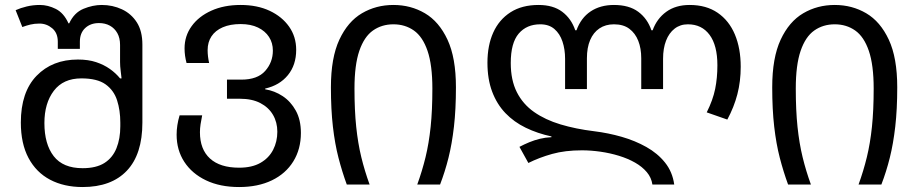

<svg xmlns="http://www.w3.org/2000/svg" viewBox="-20 -744 3703 774"><path d="M313 10Q238 10 182 -19.5Q126 -49 95 -107Q64 -165 64 -250Q64 -373 127.5 -438.5Q191 -504 294 -504Q336 -504 367.5 -493.5Q399 -483 423 -466Q447 -449 464 -428H470Q469 -439 466.5 -458Q464 -477 464 -494V-563Q464 -591 453 -610.5Q442 -630 423 -640.5Q404 -651 379 -651Q345 -651 323.5 -631Q302 -611 302 -576V-547H213V-576Q213 -611 190.5 -630Q168 -649 139 -649Q119 -649 102.5 -645Q86 -641 70 -635L43 -703Q63 -712 88 -718Q113 -724 141 -724Q173 -724 205 -708Q237 -692 256 -650H259Q279 -693 316.5 -708.5Q354 -724 390 -724Q434 -724 471.5 -706.5Q509 -689 531.5 -654Q554 -619 554 -564V-250Q554 -122 491.5 -56Q429 10 313 10ZM313 -66Q368 -66 401 -87Q434 -108 449.5 -146.5Q465 -185 465 -235V-250Q465 -299 452 -339.5Q439 -380 405.5 -404Q372 -428 308 -428Q235 -428 197 -378Q159 -328 159 -248Q159 -163 196.5 -114.5Q234 -66 313 -66Z M944 10Q867 10 810.5 -17Q754 -44 723 -91.5Q692 -139 692 -201Q692 -220 695 -239.5Q698 -259 704 -279H795Q791 -260 788.5 -243Q786 -226 786 -211Q786 -142 826.5 -105Q867 -68 944 -68Q996 -68 1030 -87.5Q1064 -107 1081 -140Q1098 -173 1098 -213Q1098 -251 1080.5 -281Q1063 -311 1029.5 -328.5Q996 -346 946 -346H895V-423H953Q1018 -423 1049 -458Q1080 -493 1080 -540Q1080 -571 1064.5 -595Q1049 -619 1020 -633Q991 -647 950 -647Q908 -647 878 -634Q848 -621 832.5 -597.5Q817 -574 817 -542Q817 -529 818.5 -516.5Q820 -504 823 -490H732Q728 -505 726 -519.5Q724 -534 724 -549Q724 -599 752.5 -638.5Q781 -678 832 -701Q883 -724 950 -724Q1017 -724 1067 -700.5Q1117 -677 1145.5 -636.5Q1174 -596 1174 -543Q1174 -482 1140.5 -441Q1107 -400 1049 -387V-384Q1087 -378 1119.5 -356.5Q1152 -335 1172.5 -298Q1193 -261 1193 -208Q1193 -143 1162.5 -93.5Q1132 -44 1076 -17Q1020 10 944 10Z M1378 0Q1359 -52 1344.5 -108Q1330 -164 1322 -233.5Q1314 -303 1314 -392Q1314 -511 1348 -584Q1382 -657 1439 -690.5Q1496 -724 1566 -724Q1636 -724 1693 -690.5Q1750 -657 1784 -584Q1818 -511 1818 -392Q1818 -303 1810 -233.5Q1802 -164 1788 -108Q1774 -52 1754 0H1662Q1682 -55 1695.5 -110.5Q1709 -166 1716 -232.5Q1723 -299 1723 -387Q1723 -482 1703.5 -539Q1684 -596 1648.5 -621Q1613 -646 1566 -646Q1519 -646 1483.5 -621Q1448 -596 1428.5 -539Q1409 -482 1409 -387Q1409 -299 1416 -232.5Q1423 -166 1436.5 -110.5Q1450 -55 1470 0Z M2610 0Q2606 -28 2587.5 -50Q2569 -72 2540 -88.5Q2511 -105 2475 -116Q2439 -127 2400.5 -132.5Q2362 -138 2326 -138Q2258 -138 2206 -123.5Q2154 -109 2110 -87L2074 -152Q2093 -162 2113.5 -170.5Q2134 -179 2156.5 -184.5Q2179 -190 2203 -191V-194Q2147 -206 2099.5 -229Q2052 -252 2017.5 -288Q1983 -324 1964 -374.5Q1945 -425 1945 -491Q1945 -561 1968.5 -613Q1992 -665 2038 -694.5Q2084 -724 2151 -724Q2210 -724 2246.5 -696.5Q2283 -669 2299 -622H2304Q2322 -672 2361 -698Q2400 -724 2455 -724Q2516 -724 2553 -696.5Q2590 -669 2606 -622H2611Q2628 -669 2666 -696.5Q2704 -724 2760 -724Q2827 -724 2873 -692.5Q2919 -661 2942.5 -605Q2966 -549 2966 -475Q2966 -416 2952.5 -364Q2939 -312 2912 -262L2829 -291Q2854 -341 2863 -385.5Q2872 -430 2872 -481Q2872 -561 2840.5 -603.5Q2809 -646 2753 -646Q2722 -646 2699.5 -628.5Q2677 -611 2665 -580Q2653 -549 2653 -507V-385H2565V-509Q2565 -549 2553 -579.5Q2541 -610 2517 -628Q2493 -646 2455 -646Q2421 -646 2396.5 -629.5Q2372 -613 2359 -582.5Q2346 -552 2346 -509V-385H2258V-507Q2258 -545 2247.5 -576.5Q2237 -608 2215 -627Q2193 -646 2158 -646Q2103 -646 2071 -608.5Q2039 -571 2039 -490Q2039 -421 2063.5 -372.5Q2088 -324 2133 -292.5Q2178 -261 2239.5 -242.5Q2301 -224 2375 -215Q2432 -208 2486 -192.5Q2540 -177 2585.5 -151.5Q2631 -126 2661 -88.5Q2691 -51 2698 0Z M3157 0Q3138 -52 3123.5 -108Q3109 -164 3101 -233.5Q3093 -303 3093 -392Q3093 -511 3127 -584Q3161 -657 3218 -690.5Q3275 -724 3345 -724Q3415 -724 3472 -690.5Q3529 -657 3563 -584Q3597 -511 3597 -392Q3597 -303 3589 -233.5Q3581 -164 3567 -108Q3553 -52 3533 0H3441Q3461 -55 3474.5 -110.5Q3488 -166 3495 -232.5Q3502 -299 3502 -387Q3502 -482 3482.5 -539Q3463 -596 3427.5 -621Q3392 -646 3345 -646Q3298 -646 3262.5 -621Q3227 -596 3207.5 -539Q3188 -482 3188 -387Q3188 -299 3195 -232.5Q3202 -166 3215.5 -110.5Q3229 -55 3249 0Z"/></svg>

Font: Noto Sans Ambassadori
Style: Regular
Weight: 400
Designer: Monotype Design Team
Foundry: Monotype Imaging Inc.
Version: Version 2.013